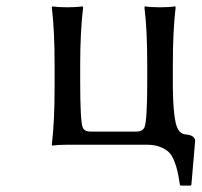

<svg xmlns="http://www.w3.org/2000/svg" viewBox="-20 -453 631 601"><path d="M150.9 -180.2V-250Q150.9 -360.4 142.1 -430.2L144 -433.1Q162.6 -430.2 190.9 -430.2Q219.7 -430.2 237.8 -433.1L240.2 -430.2Q231 -352.5 231 -250V-200.2Q231 -73.7 238.8 -54.2Q244.1 -41 265.1 -41H405.8Q425.8 -41 432.1 -54.2Q440.9 -74.2 440.9 -200.2V-250Q440.9 -360.4 432.1 -430.2L434.1 -433.1Q452.1 -430.2 481 -430.2Q509.8 -430.2 527.8 -433.1L529.8 -430.2Q521 -356.9 521 -250V-180.2Q522 -102.1 530 -68.1Q538.1 -34.2 561 -32.2Q590.8 -29.8 590.8 -11.2L579.1 125L577.1 127.9H544.9L543 125Q539.1 98.6 535.6 83.3Q532.2 67.9 524.9 49.8Q517.6 31.7 507.6 22.5Q497.6 13.2 480.5 6.6Q463.4 0 439.9 0H190.9Q162.1 0 144 2.9L142.1 0Q150.9 -69.8 150.9 -180.2Z"/></svg>

Font: Linear Smooth
Style: Regular
Weight: 400
Designer: Philipp H. Poll, Flanker
Foundry: Philipp H. Poll, reworked by Flanker
Version: Version 1.061 | FøM Fix